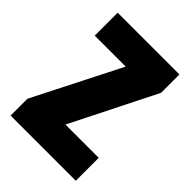

<svg xmlns="http://www.w3.org/2000/svg" viewBox="-167 -629 710 710"><g transform="rotate(45 187.5 -274.5)"><path d="M357 0V-120H183L350 -453V-549H27V-429H189L16 -88V0Z"/></g></svg>

Font: Noto Sans Gurmukhi UI ExtraCondensed ExtraBold
Style: Regular
Weight: 800
Width: 2
Designer: Jelle Bosma - Monotype Design Team
Foundry: Monotype Imaging Inc.
Version: Version 2.004